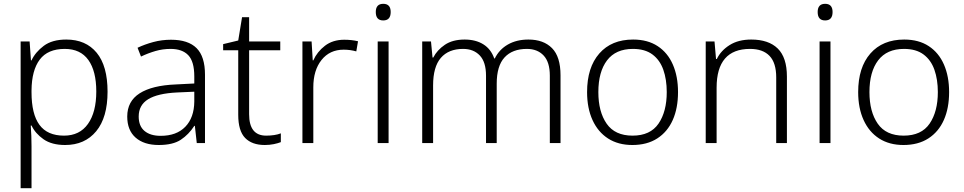

<svg xmlns="http://www.w3.org/2000/svg" viewBox="-20 -749 5045 1005"><path d="M327 -542Q429 -542 486 -473Q543 -404 543 -269Q543 -134 483.5 -62Q424 10 321 10Q251 10 208 -20Q165 -50 145 -92H141Q143 -67 144 -37.5Q145 -8 145 17V236H88V-532H135L142 -433H145Q165 -476 209 -509Q253 -542 327 -542ZM319 -493Q230 -493 188 -437Q146 -381 145 -276V-266Q145 -152 186.5 -95.5Q228 -39 315 -39Q397 -39 440.5 -100.5Q484 -162 484 -270Q484 -377 442.5 -435Q401 -493 319 -493Z M875 -541Q965 -541 1009 -497Q1053 -453 1053 -358V0H1010L1000 -90H997Q968 -45 926.5 -17.5Q885 10 811 10Q734 10 690 -28.5Q646 -67 646 -139Q646 -219 711 -260.5Q776 -302 900 -307L997 -312V-349Q997 -427 965.5 -460Q934 -493 873 -493Q832 -493 794 -482Q756 -471 718 -453L700 -499Q738 -517 782.5 -529Q827 -541 875 -541ZM907 -265Q805 -260 755.5 -229.5Q706 -199 706 -139Q706 -89 736.5 -63.5Q767 -38 821 -38Q904 -38 950 -85.5Q996 -133 997 -217V-269Z M1373 -39Q1395 -39 1415 -42Q1435 -45 1450 -51V-5Q1435 1 1413 5.5Q1391 10 1366 10Q1299 10 1263 -27Q1227 -64 1227 -148V-486H1148V-518L1227 -537L1247 -659H1284V-532H1447V-486H1284V-151Q1284 -39 1373 -39Z M1782 -541Q1821 -541 1854 -533L1845 -480Q1813 -489 1779 -489Q1706 -489 1663 -435Q1620 -381 1620 -292V0H1563V-532H1611L1617 -433H1620Q1640 -478 1681 -509.5Q1722 -541 1782 -541Z M1986 -729Q2025 -729 2025 -686Q2025 -642 1986 -642Q1947 -642 1947 -686Q1947 -729 1986 -729ZM2014 -532V0H1957V-532Z M2746 -542Q2825 -542 2869.5 -497Q2914 -452 2914 -355V0H2858V-353Q2858 -424 2825.5 -458.5Q2793 -493 2738 -493Q2662 -493 2621 -448.5Q2580 -404 2580 -311V0H2524V-353Q2524 -424 2491.5 -458.5Q2459 -493 2404 -493Q2328 -493 2287.5 -446Q2247 -399 2247 -302V0H2190V-532H2236L2244 -448H2248Q2268 -487 2308.5 -514.5Q2349 -542 2412 -542Q2470 -542 2510 -517Q2550 -492 2567 -443H2570Q2593 -490 2638.5 -516Q2684 -542 2746 -542Z M3529 -267Q3529 -183 3501.5 -121Q3474 -59 3420.5 -24.5Q3367 10 3290 10Q3216 10 3163 -24Q3110 -58 3081.5 -120.5Q3053 -183 3053 -267Q3053 -396 3117 -469Q3181 -542 3294 -542Q3370 -542 3422.5 -507.5Q3475 -473 3502 -411Q3529 -349 3529 -267ZM3112 -267Q3112 -164 3155.5 -101.5Q3199 -39 3291 -39Q3384 -39 3427 -102Q3470 -165 3470 -267Q3470 -333 3452 -384Q3434 -435 3395 -464Q3356 -493 3293 -493Q3203 -493 3157.5 -433Q3112 -373 3112 -267Z M3912 -542Q4003 -542 4051 -495Q4099 -448 4099 -348V0H4043V-344Q4043 -420 4008 -456.5Q3973 -493 3906 -493Q3731 -493 3731 -290V0H3674V-532H3720L3728 -440H3732Q3753 -484 3799 -513Q3845 -542 3912 -542Z M4299 -729Q4338 -729 4338 -686Q4338 -642 4299 -642Q4260 -642 4260 -686Q4260 -729 4299 -729ZM4327 -532V0H4270V-532Z M4948 -267Q4948 -183 4920.5 -121Q4893 -59 4839.5 -24.5Q4786 10 4709 10Q4635 10 4582 -24Q4529 -58 4500.5 -120.5Q4472 -183 4472 -267Q4472 -396 4536 -469Q4600 -542 4713 -542Q4789 -542 4841.5 -507.5Q4894 -473 4921 -411Q4948 -349 4948 -267ZM4531 -267Q4531 -164 4574.5 -101.5Q4618 -39 4710 -39Q4803 -39 4846 -102Q4889 -165 4889 -267Q4889 -333 4871 -384Q4853 -435 4814 -464Q4775 -493 4712 -493Q4622 -493 4576.5 -433Q4531 -373 4531 -267Z"/></svg>

Font: Noto Sans Light
Style: Regular
Weight: 300
Designer: Monotype Design Team
Foundry: Monotype Imaging Inc.
Version: Version 2.007